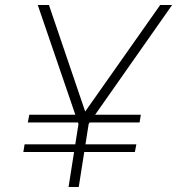

<svg xmlns="http://www.w3.org/2000/svg" viewBox="-20 -753 713 773"><path d="M92 -260 98 -291H547L542 -260ZM74 -141 79 -172H529L523 -141ZM256 0 296 -254 132 -733H177L323 -304L625 -733H673L337 -254L297 0Z"/></svg>

Font: Exo Thin ExtraLight
Style: Italic
Weight: 250
Italic angle: -9°
Version: Version 2.000